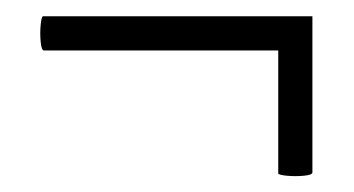

<svg xmlns="http://www.w3.org/2000/svg" viewBox="-20 -289 435 236"><path d="M364 -77Q364 -74 353.5 -73Q343 -72 332.5 -73Q322 -74 322 -76V-269H364ZM34 -227Q31 -227 30 -237.5Q29 -248 30 -258.5Q31 -269 33 -269H364V-227Z"/></svg>

Font: Cormorant Medium
Style: Regular
Weight: 500
Designer: Christian Thalmann (Catharsis Fonts)
Foundry: Catharsis Fonts
Version: Version 4.000